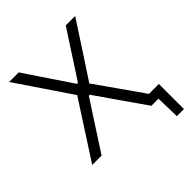

<svg xmlns="http://www.w3.org/2000/svg" viewBox="-232 -863 1166 1166"><g transform="rotate(-45 351.0 -279.5)"><path d="M39 0Q70 -48 102 -97.5Q134 -147 169.5 -202L274.5 -364.5L183.5 -499Q149.5 -549.5 114.5 -601Q79.5 -652.5 38.5 -713H121Q154.5 -663 186.5 -615.2Q218.5 -567.5 247.5 -524.5L322 -413.5H330L403 -525.5Q431 -569 462.2 -617Q493.5 -665 525 -713H605.5Q569 -656.5 535.5 -605.5Q502 -554.5 474 -511L376.5 -362.5L477.5 -219Q506.5 -177.5 533.8 -139Q561 -100.5 588 -61.5H673V154H612L608 0H547Q513 -49 482.2 -93.2Q451.5 -137.5 423 -178L330 -312H322L234.5 -177.5Q206.5 -134.5 179 -91.8Q151.5 -49 119.5 0Z"/></g></svg>

Font: Commissioner Light
Style: Regular
Weight: 300
Designer: Kostas Bartsokas
Foundry: Kostas Bartsokas
Version: Version 1.000; ttfautohint (v1.8.3)